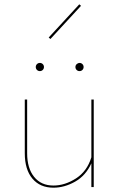

<svg xmlns="http://www.w3.org/2000/svg" viewBox="-20 -868 550 891"><path d="M214 -687 206 -694 348 -848 356 -841ZM146 -557Q146 -565 151.5 -570.5Q157 -576 165 -576Q173 -576 178.5 -570.5Q184 -565 184 -557Q184 -549 178.5 -543.5Q173 -538 165 -538Q157 -538 151.5 -543.5Q146 -549 146 -557ZM349 -576Q357 -576 362.5 -570.5Q368 -565 368 -557Q368 -549 362.5 -543.5Q357 -538 349 -538Q341 -538 335.5 -543.5Q330 -549 330 -557Q330 -565 336 -570.5Q342 -576 349 -576ZM415 -406V0H404V-110Q378 -53 328.5 -25Q279 3 228 3Q166 3 130.5 -39Q95 -81 95 -157V-406H106V-157Q106 -87 138.5 -47Q171 -7 228 -7Q281 -7 332.5 -40Q384 -73 404 -138V-406Z"/></svg>

Font: Ysabeau Infant Hairline
Style: Regular
Weight: 100
Designer: Christian Thalmann (Catharsis Fonts)
Version: Version 0.003